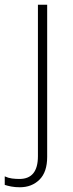

<svg xmlns="http://www.w3.org/2000/svg" viewBox="-71 -616 308 810"><path d="M13 174Q-7 174 -23 171Q-39 168 -51 164V128Q-36 135 -20.5 137Q-5 139 11 139Q89 139 89 43V-596H128V46Q128 110 95.5 142Q63 174 13 174Z"/></svg>

Font: Noto Sans Malayalam UI ExtraLight
Style: Regular
Weight: 200
Designer: Jelle Bosma - Monotype Design Team
Foundry: Monotype Imaging Inc.
Version: Version 2.104; ttfautohint (v1.8.4.7-5d5b)